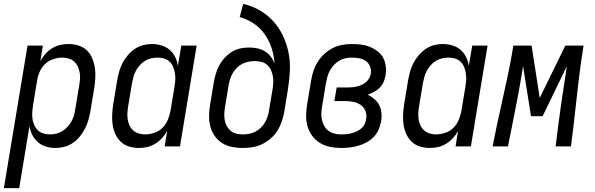

<svg xmlns="http://www.w3.org/2000/svg" viewBox="-48 -755 3068 990"><path d="M-28 215 94 -520H173L160 -440Q171 -460 186 -477Q201 -494 220.5 -506Q240 -518 261.5 -523Q283 -528 304 -528Q331 -528 356 -520.5Q381 -513 399 -496Q417 -479 427 -455.5Q437 -432 441 -406.5Q445 -381 443.5 -354Q442 -327 438 -301L418 -181Q414 -158 407.5 -135.5Q401 -113 390 -91.5Q379 -70 363.5 -51Q348 -32 327.5 -18Q307 -4 284 2Q261 8 238 8Q213 8 189.5 1Q166 -6 148 -21.5Q130 -37 119 -58.5Q108 -80 104 -105L51 215ZM208 -62Q224 -62 240.5 -65.5Q257 -69 272 -78Q287 -87 299 -100Q311 -113 320 -128.5Q329 -144 333.5 -160Q338 -176 340 -192L360 -312Q363 -329 364.5 -346.5Q366 -364 363 -380.5Q360 -397 353 -412Q346 -427 334.5 -437.5Q323 -448 307 -453Q291 -458 274 -458Q251 -458 226.5 -450Q202 -442 184 -424.5Q166 -407 156 -383.5Q146 -360 143 -337L123 -217Q120 -199 118.5 -181Q117 -163 119 -146Q121 -129 127.5 -113Q134 -97 145.5 -85Q157 -73 173.5 -67.5Q190 -62 208 -62Z M669 8Q642 8 617.5 0.5Q593 -7 575 -24Q557 -41 546.5 -64.5Q536 -88 532.5 -113.5Q529 -139 530.5 -166Q532 -193 536 -219L556 -339Q560 -362 566 -384.5Q572 -407 583 -428.5Q594 -450 610 -469Q626 -488 646 -502Q666 -516 689 -522Q712 -528 735 -528Q760 -528 784 -521Q808 -514 826 -498.5Q844 -483 855 -461.5Q866 -440 869 -415L887 -520H966L880 0H801L814 -80Q803 -60 787.5 -43Q772 -26 752.5 -14Q733 -2 711.5 3Q690 8 669 8ZM700 -62Q723 -62 747.5 -70Q772 -78 789.5 -95.5Q807 -113 817 -136.5Q827 -160 831 -183L851 -303Q854 -321 855.5 -339Q857 -357 854.5 -374Q852 -391 846 -407Q840 -423 828.5 -435Q817 -447 800.5 -452.5Q784 -458 766 -458Q750 -458 733 -454.5Q716 -451 701 -442Q686 -433 674 -420Q662 -407 653.5 -391.5Q645 -376 640.5 -360Q636 -344 633 -328L613 -208Q610 -191 609 -173.5Q608 -156 610.5 -139.5Q613 -123 620 -108Q627 -93 639 -82.5Q651 -72 667 -67Q683 -62 700 -62Z M1204 8Q1175 8 1147.5 2.5Q1120 -3 1098 -17Q1076 -31 1060 -53Q1044 -75 1037 -101Q1030 -127 1030 -155.5Q1030 -184 1035 -213L1054 -329Q1058 -351 1064.5 -373.5Q1071 -396 1082 -417Q1093 -438 1109.5 -456Q1126 -474 1146.5 -487Q1167 -500 1190 -505Q1213 -510 1236 -510Q1258 -510 1279.5 -505.5Q1301 -501 1318.5 -490Q1336 -479 1348.5 -462.5Q1361 -446 1368 -426Q1365 -468 1352.5 -506.5Q1340 -545 1317.5 -577.5Q1295 -610 1261.5 -633Q1228 -656 1188 -667L1206 -735Q1253 -724 1292.5 -701Q1332 -678 1362 -644.5Q1392 -611 1411.5 -569.5Q1431 -528 1440 -482Q1449 -436 1446.5 -387.5Q1444 -339 1436 -290L1417 -174Q1412 -149 1403.5 -125Q1395 -101 1381 -79Q1367 -57 1346 -39.5Q1325 -22 1302 -11Q1279 0 1253.5 4Q1228 8 1204 8ZM1204 -62Q1220 -62 1236.5 -65Q1253 -68 1268.5 -76Q1284 -84 1296.5 -96Q1309 -108 1317.5 -122.5Q1326 -137 1331.5 -153Q1337 -169 1339 -185L1357 -292Q1360 -310 1361 -327.5Q1362 -345 1359 -362Q1356 -379 1349 -394Q1342 -409 1330 -420Q1318 -431 1301.5 -435.5Q1285 -440 1267 -440Q1251 -440 1234.5 -437Q1218 -434 1202.5 -426.5Q1187 -419 1174.5 -406.5Q1162 -394 1153 -379.5Q1144 -365 1139 -349Q1134 -333 1131 -317L1112 -201Q1109 -184 1108.5 -167Q1108 -150 1111 -134Q1114 -118 1122 -104Q1130 -90 1142 -80Q1154 -70 1170.5 -66Q1187 -62 1204 -62Z M1710 8Q1681 8 1652.5 2Q1624 -4 1601 -18.5Q1578 -33 1561.5 -55Q1545 -77 1537.5 -104Q1530 -131 1530.5 -160.5Q1531 -190 1536 -219L1556 -339Q1560 -364 1568 -388.5Q1576 -413 1590 -435.5Q1604 -458 1624 -476.5Q1644 -495 1667.5 -507Q1691 -519 1716 -523.5Q1741 -528 1766 -528Q1790 -528 1814 -525Q1838 -522 1859 -513.5Q1880 -505 1898.5 -491Q1917 -477 1927.5 -457.5Q1938 -438 1941 -414Q1944 -390 1940 -366Q1937 -349 1930 -332.5Q1923 -316 1910 -303Q1897 -290 1881 -281.5Q1865 -273 1848 -267Q1866 -258 1882 -244.5Q1898 -231 1907.5 -212.5Q1917 -194 1919 -172Q1921 -150 1917 -128Q1913 -107 1903.5 -85.5Q1894 -64 1877.5 -47.5Q1861 -31 1840 -20Q1819 -9 1797.5 -3Q1776 3 1754 5.5Q1732 8 1710 8ZM1710 -62Q1724 -62 1737 -63Q1750 -64 1763.5 -67.5Q1777 -71 1790 -77Q1803 -83 1814.5 -92.5Q1826 -102 1832 -114.5Q1838 -127 1840 -141Q1844 -162 1836.5 -182Q1829 -202 1812.5 -213.5Q1796 -225 1775 -229.5Q1754 -234 1732 -234H1676L1688 -304H1744Q1756 -304 1768 -305Q1780 -306 1792.5 -309Q1805 -312 1817 -317.5Q1829 -323 1839 -331.5Q1849 -340 1855.5 -351.5Q1862 -363 1864 -375Q1867 -395 1860 -412.5Q1853 -430 1838 -440.5Q1823 -451 1804.5 -454.5Q1786 -458 1767 -458Q1750 -458 1733 -454.5Q1716 -451 1701 -442Q1686 -433 1674 -420Q1662 -407 1653.5 -392Q1645 -377 1640.5 -360.5Q1636 -344 1633 -328L1613 -208Q1610 -190 1609 -172Q1608 -154 1612 -137Q1616 -120 1624 -105.5Q1632 -91 1645 -81Q1658 -71 1675 -66.5Q1692 -62 1710 -62Z M2169 8Q2142 8 2117.5 0.5Q2093 -7 2075 -24Q2057 -41 2046.5 -64.5Q2036 -88 2032.5 -113.5Q2029 -139 2030.5 -166Q2032 -193 2036 -219L2056 -339Q2060 -362 2066 -384.5Q2072 -407 2083 -428.5Q2094 -450 2110 -469Q2126 -488 2146 -502Q2166 -516 2189 -522Q2212 -528 2235 -528Q2260 -528 2284 -521Q2308 -514 2326 -498.5Q2344 -483 2355 -461.5Q2366 -440 2369 -415L2387 -520H2466L2380 0H2301L2314 -80Q2303 -60 2287.5 -43Q2272 -26 2252.5 -14Q2233 -2 2211.5 3Q2190 8 2169 8ZM2200 -62Q2223 -62 2247.5 -70Q2272 -78 2289.5 -95.5Q2307 -113 2317 -136.5Q2327 -160 2331 -183L2351 -303Q2354 -321 2355.5 -339Q2357 -357 2354.5 -374Q2352 -391 2346 -407Q2340 -423 2328.5 -435Q2317 -447 2300.5 -452.5Q2284 -458 2266 -458Q2250 -458 2233 -454.5Q2216 -451 2201 -442Q2186 -433 2174 -420Q2162 -407 2153.5 -391.5Q2145 -376 2140.5 -360Q2136 -344 2133 -328L2113 -208Q2110 -191 2109 -173.5Q2108 -156 2110.5 -139.5Q2113 -123 2120 -108Q2127 -93 2139 -82.5Q2151 -72 2167 -67Q2183 -62 2200 -62Z M2492 0 2513 -104Q2535 -208 2558.5 -312Q2582 -416 2599 -520H2693L2735 -250L2867 -520H2961Q2944 -416 2932.5 -312Q2921 -208 2909 -104L2896 0H2817L2830 -104Q2840 -182 2851.5 -259.5Q2863 -337 2875 -414L2750 -156H2690L2649 -414Q2637 -337 2622.5 -259.5Q2608 -182 2592 -104L2571 0Z"/></svg>

Font: Iosevka Custom
Style: Italic
Weight: 400
Italic angle: -9°
Monospace: yes
Designer: Belleve Invis
Foundry: Belleve Invis
Version: Version 30.3.3; ttfautohint (v1.8.3)